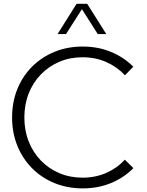

<svg xmlns="http://www.w3.org/2000/svg" viewBox="-20 -997 792 1031"><path d="M550.8 -814H504.9L419.9 -947.8L334.5 -814H289.1L391.1 -976.6H448.2ZM696.3 -94.2Q646 -43 576.4 -14.2Q506.8 14.6 424.3 14.6Q342.3 14.6 272.9 -13.7Q203.6 -42 152.3 -93.5Q101.1 -145 73 -214.6Q44.9 -284.2 44.9 -366.2Q44.9 -448.7 73 -518.3Q101.1 -587.9 152.3 -639.2Q203.6 -690.4 272.9 -718.8Q342.3 -747.1 424.3 -747.1Q506.3 -747.1 575.9 -718.3Q645.5 -689.5 695.8 -638.7L650.9 -592.8Q608.9 -638.2 550.8 -663.8Q492.7 -689.5 423.3 -689.5Q356 -689.5 298.8 -665.3Q241.7 -641.1 199.5 -597.4Q157.2 -553.7 134 -494.9Q110.8 -436 110.8 -366.2Q110.8 -296.4 134 -237.5Q157.2 -178.7 199.5 -135Q241.7 -91.3 298.8 -67.1Q356 -43 423.3 -43Q492.7 -43 550.8 -68.6Q608.9 -94.2 650.4 -139.6Z"/></svg>

Font: Kumbh Sans Light
Style: Regular
Weight: 300
Version: Version 1.004